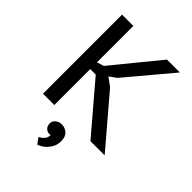

<svg xmlns="http://www.w3.org/2000/svg" viewBox="-267 -826 1202 1202"><g transform="rotate(45 334.5 -224.5)"><path d="M238 -318H189V0H89V-700H189V-378L235 -392L487 -700H601L349 -400L302 -366L357 -326L635 0H509ZM250 102Q250 80 267.5 66Q285 52 308 52Q337 52 358.5 71Q380 90 380 130Q380 157 370 178Q360 199 346 214Q332 229 316.5 238Q301 247 289 251L260 211Q279 203 292.5 187.5Q306 172 306 149Q283 154 266.5 140Q250 126 250 102Z"/></g></svg>

Font: PT Sans Caption
Style: Regular
Weight: 400
Designer: A.Korolkova, O.Umpeleva, V.Yefimov
Foundry: ParaType Ltd
Version: Version 2.004W OFL